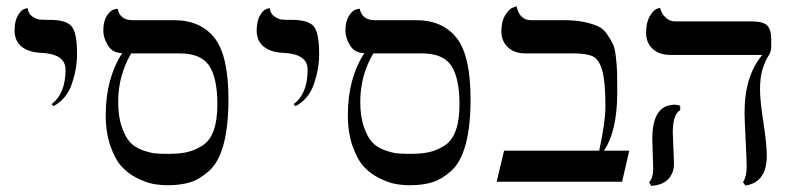

<svg xmlns="http://www.w3.org/2000/svg" viewBox="-20 -585 2544 618"><path d="M151.9 -243.2 146 -250Q190.9 -283.2 190.9 -360.8Q190.9 -411.6 111.8 -415Q70.8 -417 48.8 -435.5Q26.9 -454.1 26.9 -486.8Q26.9 -516.6 37.4 -534.9Q47.9 -553.2 58.6 -556.2L68.8 -559.1Q70.8 -541 84 -532Q97.2 -522.9 108.2 -522Q119.1 -521 140.1 -521Q193.4 -521 210.7 -500Q228 -479 228 -411.1Q228 -364.3 211.4 -315.2Q194.8 -266.1 151.9 -243.2Z M558.6 -413.1H402.3Q360.4 -342.3 360.4 -256.8Q360.4 -210 371.8 -177Q383.3 -144 398.4 -127.4Q413.6 -110.8 438.5 -101.8Q463.4 -92.8 480 -91.3Q496.6 -89.8 522.5 -89.8Q558.6 -89.8 583 -95.5Q607.4 -101.1 631.6 -116.5Q655.8 -131.8 667.7 -165Q679.7 -198.2 679.7 -249Q679.7 -333 653.6 -373Q627.4 -413.1 558.6 -413.1ZM519.5 11.2Q496.6 11.2 473.6 7.1Q450.7 2.9 421.6 -11.5Q392.6 -25.9 371.6 -48.8Q350.6 -71.8 335.4 -115Q320.3 -158.2 320.3 -214.8Q320.3 -332 373.5 -414.1Q342.8 -414.1 327.6 -438.5Q312.5 -462.9 312.5 -485.8Q312.5 -516.6 324 -534.2Q335.4 -551.8 347.2 -554.7L358.4 -557.1Q366.2 -520 406.7 -520H540.5Q625.5 -520 670.4 -462.9Q715.3 -405.8 715.3 -266.1Q715.3 -178.2 699.5 -120.1Q683.6 -62 653.1 -34.9Q622.6 -7.8 592 1.7Q561.5 11.2 519.5 11.2Z M931.2 -243.2 925.3 -250Q970.2 -283.2 970.2 -360.8Q970.2 -411.6 891.1 -415Q850.1 -417 828.1 -435.5Q806.2 -454.1 806.2 -486.8Q806.2 -516.6 816.7 -534.9Q827.1 -553.2 837.9 -556.2L848.1 -559.1Q850.1 -541 863.3 -532Q876.5 -522.9 887.5 -522Q898.4 -521 919.4 -521Q972.7 -521 990 -500Q1007.3 -479 1007.3 -411.1Q1007.3 -364.3 990.7 -315.2Q974.1 -266.1 931.2 -243.2Z M1337.9 -413.1H1181.6Q1139.6 -342.3 1139.6 -256.8Q1139.6 -210 1151.1 -177Q1162.6 -144 1177.7 -127.4Q1192.9 -110.8 1217.8 -101.8Q1242.7 -92.8 1259.3 -91.3Q1275.9 -89.8 1301.8 -89.8Q1337.9 -89.8 1362.3 -95.5Q1386.7 -101.1 1410.9 -116.5Q1435.1 -131.8 1447 -165Q1459 -198.2 1459 -249Q1459 -333 1432.9 -373Q1406.7 -413.1 1337.9 -413.1ZM1298.8 11.2Q1275.9 11.2 1252.9 7.1Q1230 2.9 1200.9 -11.5Q1171.9 -25.9 1150.9 -48.8Q1129.9 -71.8 1114.7 -115Q1099.6 -158.2 1099.6 -214.8Q1099.6 -332 1152.8 -414.1Q1122.1 -414.1 1106.9 -438.5Q1091.8 -462.9 1091.8 -485.8Q1091.8 -516.6 1103.3 -534.2Q1114.7 -551.8 1126.5 -554.7L1137.7 -557.1Q1145.5 -520 1186 -520H1319.8Q1404.8 -520 1449.7 -462.9Q1494.6 -405.8 1494.6 -266.1Q1494.6 -178.2 1478.8 -120.1Q1462.9 -62 1432.4 -34.9Q1401.9 -7.8 1371.3 1.7Q1340.8 11.2 1298.8 11.2Z M1796.4 -520Q1832.5 -520 1859.1 -514.4Q1885.7 -508.8 1903.6 -501Q1921.4 -493.2 1933.6 -475.6Q1945.8 -458 1952.6 -443.6Q1959.5 -429.2 1962.6 -399.7Q1965.8 -370.1 1966.3 -349.6Q1966.8 -329.1 1966.8 -289.1Q1966.8 -162.1 1923.8 -100.1H2005.4L1982.4 0H1578.6L1602.5 -100.1H1908.7Q1928.7 -192.9 1928.7 -243.2Q1928.7 -321.3 1918.7 -357.2Q1908.7 -393.1 1889.2 -403.1Q1869.6 -413.1 1825.7 -413.1H1671.4Q1635.3 -413.1 1614.5 -433.1Q1593.8 -453.1 1593.8 -483.9Q1593.8 -516.1 1606.2 -536.1Q1618.7 -556.2 1630.4 -560.5L1642.6 -564.9Q1652.3 -520 1689.5 -520Z M2145.5 -159.2Q2145.5 -150.4 2147.5 -109.1Q2149.4 -67.9 2149.4 -58.1Q2149.4 -28.3 2130.9 -8.5Q2112.3 11.2 2076.2 13.2L2069.3 2Q2082.5 -13.2 2082.5 -41Q2082.5 -49.8 2081.1 -88.9Q2079.6 -127.9 2079.6 -138.2Q2079.6 -248 2152.3 -248Q2162.1 -248 2169.4 -244.1V-231Q2145.5 -216.3 2145.5 -159.2ZM2426.3 -295.9Q2426.3 -262.7 2437.3 -190.4Q2448.2 -118.2 2448.2 -85Q2448.2 2 2379.4 12.2L2371.6 2Q2383.8 -19 2383.3 -48.8Q2383.3 -69.8 2379.9 -136Q2376.5 -202.1 2376.5 -223.1Q2376.5 -340.3 2433.6 -408.2H2138.2Q2101.1 -408.2 2080.3 -428.2Q2059.6 -448.2 2059.6 -479Q2059.6 -512.2 2071 -532Q2082.5 -551.8 2093.3 -556.2L2104.5 -560.1Q2108.4 -542 2121.8 -529.1Q2135.3 -516.1 2153.3 -516.1H2399.4Q2437.5 -516.1 2450 -502.4Q2462.4 -488.8 2462.4 -458V-434.1Q2462.4 -418.9 2453.4 -405Q2444.3 -391.1 2435.3 -365Q2426.3 -338.9 2426.3 -295.9Z"/></svg>

Font: Linux Libertine O
Style: Regular
Weight: 400
Designer: Philipp H. Poll
Foundry: Philipp H. Poll
Version: Version 5.3.0